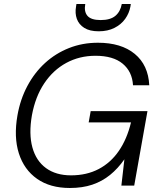

<svg xmlns="http://www.w3.org/2000/svg" viewBox="-20 -925 803 957"><path d="M328 12Q230 12 165 -33.5Q100 -79 74 -160.5Q48 -242 67 -350Q81 -430 116.5 -496.5Q152 -563 204.5 -611Q257 -659 324 -685.5Q391 -712 468 -712Q584 -712 651.5 -656.5Q719 -601 724 -500H643Q639 -568 591.5 -607.5Q544 -647 456 -647Q376 -647 310.5 -611.5Q245 -576 200.5 -509.5Q156 -443 139 -350Q123 -257 141.5 -190Q160 -123 209.5 -87Q259 -51 334 -51Q412 -51 472 -82.5Q532 -114 572.5 -173Q613 -232 633 -315H422L432 -371H715L649 0H585L600 -131Q568 -85 528.5 -53Q489 -21 440 -4.5Q391 12 328 12ZM472 -769Q427 -769 400 -786Q373 -803 363 -831Q353 -859 359 -892L361 -905H405Q398 -867 416 -846Q434 -825 482 -825Q530 -825 555 -846Q580 -867 587 -905H632L630 -892Q624 -859 604 -831Q584 -803 550.5 -786Q517 -769 472 -769Z"/></svg>

Font: DM Sans 9pt Light
Style: Italic
Weight: 300
Italic angle: -10°
Version: Version 4.004;gftools[0.9.30]